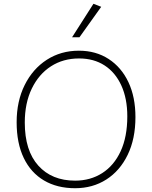

<svg xmlns="http://www.w3.org/2000/svg" viewBox="-20 -988 804 1015"><path d="M377 7Q282 7 212.5 -34Q143 -75 105.5 -153Q68 -231 68 -342Q68 -453 110.5 -538.5Q153 -624 227.5 -672Q302 -720 397 -720Q487 -720 554.5 -676Q622 -632 659 -553.5Q696 -475 696 -369Q696 -254 655 -169.5Q614 -85 542 -39Q470 7 377 7ZM377 -33Q458 -33 520.5 -73Q583 -113 618 -189Q653 -265 653 -373Q653 -467 621.5 -536Q590 -605 533 -642Q476 -679 398 -679Q314 -679 249.5 -637.5Q185 -596 148 -519.5Q111 -443 111 -340Q111 -192 182.5 -112.5Q254 -33 377 -33ZM361 -791 474 -968 515 -952 400 -791Z"/></svg>

Font: Livvic ExtraLight
Style: Regular
Weight: 275
Designer: Jacques Le Bailly, Baron von Fonthausen
Version: Version 1.001; ttfautohint (v1.8.2)